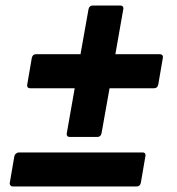

<svg xmlns="http://www.w3.org/2000/svg" viewBox="-20 -674 640 694"><path d="M332 -179H232Q221 -179 221 -190L250 -355H89Q78 -355 78 -366L95 -465Q98 -478 110 -478H271L300 -641Q303 -654 315 -654H415Q426 -654 426 -643L397 -478H558Q569 -478 569 -467L552 -368Q549 -355 537 -355H376L347 -192Q344 -179 332 -179ZM474 0H26Q21 0 18 -3.5Q15 -7 15 -11L32 -110Q33 -115 38 -119Q43 -123 48 -123H496Q506 -123 506 -112L489 -13Q486 0 474 0Z"/></svg>

Font: YamahaIndonesia935. App
Style: Bold Italic
Weight: 700
Italic angle: -10°
Designer: Dalton Maag Ltd
Foundry: Dalton Maag Ltd
Version: Version 1.002; January 01, 2024; Regular/Italic